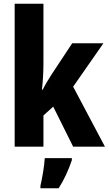

<svg xmlns="http://www.w3.org/2000/svg" viewBox="-20 -780 578 1021"><path d="M211 -442V-760H58V0H211V-166L263 -213L369 0H538L369 -319L530 -550H364L253 -382C239 -361 220 -329 207 -303H203C208 -346 211 -396 211 -442ZM362 72V61H218C216 101 204 171 195 208V221H292C322 174 345 123 362 72Z"/></svg>

Font: Noto Sans Khmer UI Condensed ExtraBold
Style: Regular
Weight: 800
Width: 3
Designer: Danh Hong and the Monotype Design Team
Foundry: Monotype Imaging Inc.
Version: Version 2.002